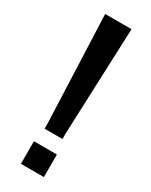

<svg xmlns="http://www.w3.org/2000/svg" viewBox="-186 -741 614 782"><g transform="rotate(30 121.0 -350.0)"><path d="M79 -172V-198L59 -700H183L163 -198V-172ZM67 0V-106H175V0Z"/></g></svg>

Font: Cabin VF Beta
Style: Regular
Weight: 400
Designer: Pablo Impallari
Foundry: Pablo Impallari. http://www.impallari.com Igino Marini. http://www.ikern.com
Version: Version 2.200